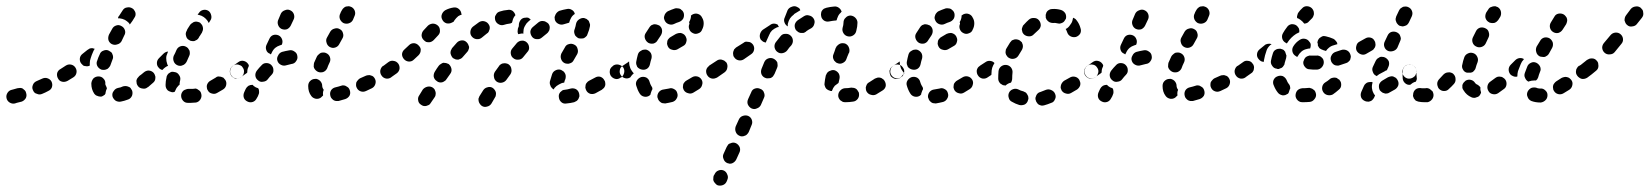

<svg xmlns="http://www.w3.org/2000/svg" viewBox="-36 -307 5309 618"><path d="M47 9Q51 1 48 -8Q47 -13 44 -16Q41 -19 37 -22Q33 -24 29 -24Q25 -24 20 -23Q13 -21 6 -19Q3 -18 2 -18Q-7 -16 -12 -8Q-17 0 -15 9Q-13 18 -5 23Q3 28 12 26Q14 25 18 24Q25 22 34 20Q42 17 47 9ZM609 13Q614 5 612 -4Q611 -9 609 -12Q606 -16 602 -18Q599 -21 594 -22Q590 -22 585 -21Q582 -21 579 -21Q575 -21 571 -21Q566 -21 562 -19Q558 -18 554 -15Q551 -12 549 -8Q547 -4 547 1Q547 10 553 17Q559 24 568 24Q573 24 579 24Q586 24 595 23Q604 21 609 13ZM389 -16Q387 -20 384 -24Q381 -27 377 -28Q373 -30 368 -30Q364 -30 360 -29Q352 -25 344 -24Q335 -22 330 -14Q324 -7 326 3Q327 7 330 11Q332 14 336 17Q339 19 344 20Q348 21 353 20Q364 18 377 13Q385 10 389 1Q392 -8 389 -16ZM281 3Q277 2 273 0Q269 -3 267 -6Q258 -20 258 -37Q258 -38 258 -39Q259 -48 265 -55Q272 -61 281 -61Q291 -61 297 -54Q304 -47 303 -38Q303 -37 303 -37Q303 -33 305 -31Q306 -29 307 -26Q308 -24 308 -22Q305 -16 304 -10Q304 -7 303 -5Q302 -3 301 -2Q299 -1 298 0Q294 3 290 4Q285 4 281 3ZM130 -44Q126 -52 117 -55Q109 -58 100 -54Q91 -50 82 -46Q73 -42 70 -34Q66 -25 70 -17Q72 -12 75 -9Q78 -6 83 -5Q87 -3 91 -3Q96 -3 100 -5Q110 -9 119 -14Q128 -18 131 -26Q134 -35 130 -44ZM689 -50Q686 -54 683 -57Q679 -59 675 -60Q670 -61 666 -61Q661 -60 658 -57Q649 -52 641 -47Q637 -45 634 -41Q631 -37 630 -33Q629 -29 630 -24Q630 -20 633 -16Q637 -8 646 -6Q655 -3 663 -8Q672 -13 682 -19Q690 -24 692 -33Q694 -43 689 -50ZM504 -16Q501 -19 499 -23Q497 -27 497 -32Q497 -34 497 -35Q497 -45 500 -58Q500 -62 503 -66Q505 -70 509 -72Q513 -75 517 -76Q522 -76 526 -75Q535 -74 540 -66Q546 -58 544 -49Q542 -41 542 -35Q542 -35 542 -34Q541 -33 539 -32Q532 -25 529 -17Q527 -14 526 -11Q525 -11 524 -11Q522 -10 521 -10Q516 -10 512 -12Q508 -13 504 -16ZM462 -47Q464 -51 464 -55Q465 -60 463 -64Q462 -68 459 -72Q453 -79 443 -80Q434 -80 427 -74Q419 -67 413 -63L412 -62Q409 -59 406 -55Q404 -52 403 -47Q403 -43 404 -38Q405 -34 408 -30Q413 -23 423 -22Q432 -20 439 -26L441 -27Q447 -32 456 -40Q460 -43 462 -47ZM207 -89Q202 -97 193 -99Q184 -101 176 -96Q167 -90 159 -85Q151 -81 148 -72Q146 -62 151 -54Q155 -46 164 -44Q173 -42 182 -47Q191 -52 200 -58Q208 -63 210 -72Q212 -81 207 -89ZM745 -90Q743 -94 739 -96Q735 -98 731 -99Q727 -100 722 -99Q718 -98 714 -95H713Q706 -90 704 -80Q703 -71 708 -64Q710 -60 714 -58Q718 -55 722 -54Q727 -54 731 -55Q736 -56 739 -58L740 -59Q748 -64 749 -73Q751 -82 745 -90ZM476 -120 490 -134Q493 -137 497 -139Q501 -141 505 -141Q504 -138 503 -136Q499 -128 499 -120Q499 -110 502 -102Q503 -98 505 -95Q501 -94 497 -91Q491 -87 487 -82Q484 -82 481 -84Q478 -85 476 -88Q469 -94 469 -104Q469 -113 476 -120ZM290 -83Q294 -82 298 -82Q303 -82 307 -84Q311 -85 314 -89Q317 -92 319 -96Q322 -105 326 -115Q328 -119 328 -123Q328 -128 326 -132Q325 -136 322 -139Q318 -142 314 -144Q306 -148 297 -144Q288 -141 285 -132Q280 -122 277 -112Q273 -104 277 -95Q281 -87 290 -83ZM265 -151Q263 -151 262 -152Q257 -152 253 -151Q249 -149 245 -146Q237 -140 230 -134Q222 -128 221 -119Q220 -109 226 -102Q229 -99 232 -96Q236 -94 241 -94Q244 -93 247 -94Q250 -94 253 -96Q253 -100 253 -104Q253 -112 256 -120Q259 -130 264 -141Q266 -146 269 -150Q267 -150 265 -151ZM535 -97Q539 -95 544 -95Q548 -95 552 -97Q556 -98 560 -102Q563 -105 565 -109Q569 -118 573 -127Q575 -131 575 -135Q575 -140 574 -144Q572 -148 569 -152Q566 -155 562 -157Q554 -161 545 -158Q536 -155 532 -146Q528 -136 523 -127Q520 -118 523 -110Q526 -101 535 -97ZM324 -165Q333 -161 341 -164Q350 -166 355 -174L364 -193Q369 -201 366 -210Q363 -219 355 -223Q347 -228 338 -225Q329 -222 325 -214L315 -196Q311 -187 313 -178Q316 -169 324 -165ZM563 -191Q565 -182 573 -178Q577 -175 581 -175Q586 -174 590 -175Q595 -177 598 -179Q602 -182 604 -186Q605 -189 607 -191Q609 -194 614 -202Q616 -206 617 -210Q618 -215 617 -219Q616 -224 614 -227Q611 -231 608 -234Q604 -236 599 -237Q595 -238 591 -237Q586 -236 583 -233Q579 -231 576 -227Q570 -218 567 -213Q566 -211 565 -208Q560 -200 563 -191ZM373 -283Q382 -285 390 -280Q394 -278 396 -274Q399 -270 400 -266Q401 -262 400 -257Q399 -253 396 -249Q391 -240 384 -231Q384 -231 383 -230Q383 -229 382 -228Q380 -231 379 -233Q373 -239 366 -243Q358 -247 349 -248Q347 -248 344 -248Q344 -251 345 -253Q346 -255 348 -257Q353 -265 359 -274Q364 -282 373 -283ZM635 -272Q642 -267 644 -257Q646 -248 641 -241Q639 -237 636 -233Q634 -237 632 -240Q627 -247 620 -252Q613 -257 604 -259Q602 -259 600 -260Q602 -263 604 -265Q609 -273 618 -275Q627 -277 635 -272Z M761 20Q769 24 778 21Q786 18 790 10L794 3Q794 2 795 1Q795 1 795 0L796 -2Q798 -6 798 -10Q798 -15 797 -19Q796 -20 796 -21Q796 -22 795 -23Q787 -25 781 -30Q779 -32 777 -34Q770 -34 764 -31Q758 -27 755 -21L750 -10Q746 -1 749 8Q752 16 761 20ZM1090 -16Q1089 -20 1086 -24Q1083 -27 1079 -29Q1075 -32 1071 -32Q1067 -33 1062 -31Q1053 -28 1044 -26Q1035 -24 1030 -17Q1025 -9 1027 0Q1028 5 1030 8Q1033 12 1037 15Q1040 17 1045 18Q1049 18 1054 18Q1064 15 1075 12Q1084 9 1089 1Q1093 -7 1090 -16ZM966 2Q956 -11 956 -30Q956 -40 962 -46Q969 -53 978 -53Q982 -54 986 -52Q991 -50 994 -47Q997 -44 999 -40Q1001 -36 1001 -32Q1001 -28 1002 -26Q1002 -25 1002 -25Q1003 -23 1004 -21Q1005 -20 1006 -18Q1005 -15 1004 -12Q1003 -6 1004 0Q1003 2 1001 3Q999 5 997 7Q990 12 981 11Q971 9 966 2ZM1171 -53Q1169 -57 1166 -60Q1163 -63 1158 -64Q1154 -66 1150 -65Q1145 -65 1141 -63Q1132 -59 1123 -55Q1119 -53 1116 -49Q1113 -46 1111 -42Q1110 -38 1110 -33Q1110 -29 1112 -25Q1116 -16 1125 -13Q1133 -10 1142 -14Q1151 -18 1161 -23Q1169 -27 1172 -36Q1175 -45 1171 -53ZM837 -98Q831 -104 821 -104Q812 -104 806 -97Q798 -89 791 -80Q785 -72 786 -63Q787 -54 795 -48Q802 -42 811 -44Q821 -45 826 -52Q832 -60 838 -66Q845 -73 844 -82Q844 -91 837 -98ZM1229 -90Q1224 -98 1215 -99Q1206 -101 1198 -95H1197Q1190 -90 1188 -80Q1187 -71 1192 -64Q1197 -56 1207 -54Q1216 -53 1223 -58L1224 -59Q1232 -64 1233 -73Q1235 -82 1229 -90ZM757 -71 740 -59Q732 -53 723 -55Q714 -56 709 -64Q706 -68 705 -72Q704 -76 705 -81Q706 -85 708 -89Q710 -93 714 -95L731 -107Q739 -113 748 -111Q757 -109 762 -102Q763 -100 764 -99Q765 -97 765 -96L764 -92Q760 -85 760 -76Q759 -74 760 -73Q759 -72 758 -72Q758 -71 757 -71ZM975 -88Q977 -84 980 -81Q983 -78 987 -76Q991 -74 996 -74Q1000 -74 1004 -75Q1009 -77 1012 -80Q1015 -83 1017 -87Q1020 -96 1025 -106Q1029 -114 1026 -123Q1023 -132 1014 -136Q1010 -138 1006 -138Q1001 -138 997 -137Q993 -135 990 -132Q986 -129 984 -125Q979 -115 975 -105Q974 -101 974 -97Q973 -92 975 -88ZM921 -127Q920 -136 912 -141Q904 -147 895 -145Q883 -143 872 -140Q863 -137 859 -128Q854 -120 857 -111Q860 -102 869 -98Q877 -94 886 -97Q894 -99 902 -101Q912 -102 917 -110Q923 -118 921 -127ZM822 -163 831 -182Q835 -191 843 -194Q852 -197 861 -193Q869 -189 872 -180Q875 -172 871 -163Q868 -162 865 -161Q856 -158 850 -153Q843 -147 839 -138Q837 -135 836 -132Q835 -133 834 -133Q833 -133 833 -134Q824 -137 821 -146Q818 -155 822 -163ZM1025 -156Q1034 -151 1043 -154Q1052 -157 1056 -165L1066 -183Q1071 -191 1068 -200Q1066 -209 1058 -213Q1050 -218 1041 -215Q1032 -213 1027 -205L1017 -187Q1012 -179 1015 -170Q1017 -161 1025 -156ZM870 -214Q879 -210 888 -213Q896 -217 900 -225L909 -244Q913 -252 910 -261Q907 -270 898 -274Q890 -278 881 -274Q872 -271 868 -263L860 -244Q856 -236 859 -227Q862 -218 870 -214ZM1061 -268 1065 -275Q1067 -279 1071 -282Q1074 -285 1078 -286Q1083 -287 1087 -287Q1092 -286 1096 -284Q1103 -280 1106 -272Q1109 -263 1105 -255Q1103 -250 1100 -243Q1096 -235 1087 -232Q1078 -229 1069 -233Q1061 -238 1058 -246Q1055 -255 1059 -263Q1060 -264 1060 -265Q1061 -267 1061 -268Z M1560 -10Q1559 -14 1556 -18Q1554 -21 1550 -24Q1542 -29 1533 -26Q1524 -24 1519 -16L1507 3Q1505 7 1504 11Q1504 16 1505 20Q1506 24 1509 28Q1511 31 1515 34Q1523 39 1532 36Q1541 34 1546 26L1557 7Q1560 3 1560 -1Q1561 -5 1560 -10ZM1366 -11Q1365 -15 1363 -19Q1360 -23 1357 -25Q1349 -30 1340 -28Q1331 -26 1325 -19Q1318 -7 1314 -1Q1308 7 1310 16Q1311 25 1319 30Q1323 33 1327 34Q1332 35 1336 34Q1340 33 1344 31Q1348 29 1350 25Q1355 18 1363 6Q1366 2 1366 -2Q1367 -6 1366 -11ZM1826 11Q1828 7 1829 3Q1829 -2 1828 -6Q1826 -15 1818 -20Q1810 -24 1801 -22Q1791 -19 1782 -18Q1778 -18 1774 -16Q1770 -13 1767 -10Q1764 -6 1763 -2Q1762 2 1763 7Q1764 16 1771 22Q1778 28 1788 26Q1800 25 1812 22Q1817 20 1820 18Q1824 15 1826 11ZM1912 -32Q1913 -36 1912 -41Q1912 -45 1909 -49Q1905 -57 1896 -60Q1887 -62 1879 -57Q1869 -52 1860 -47Q1856 -45 1853 -41Q1850 -38 1849 -34Q1848 -29 1848 -25Q1849 -20 1851 -16Q1855 -8 1864 -5Q1873 -3 1881 -7Q1891 -12 1901 -18Q1905 -21 1908 -24Q1911 -28 1912 -32ZM1734 -45Q1737 -56 1741 -68Q1744 -77 1753 -81Q1761 -85 1770 -82Q1774 -80 1778 -77Q1781 -74 1783 -70Q1785 -66 1785 -62Q1785 -57 1784 -53Q1781 -47 1780 -41Q1780 -41 1779 -41Q1771 -40 1763 -35Q1755 -31 1749 -24Q1748 -22 1746 -19Q1743 -21 1741 -23Q1739 -25 1737 -28Q1735 -32 1734 -36Q1733 -40 1734 -45ZM1601 -100Q1598 -102 1593 -103Q1589 -104 1584 -103Q1580 -103 1576 -100Q1572 -98 1570 -94Q1563 -85 1557 -76Q1552 -68 1554 -59Q1555 -50 1563 -44Q1571 -39 1580 -41Q1589 -43 1594 -50Q1601 -60 1607 -68Q1612 -76 1610 -85Q1609 -94 1601 -100ZM1408 -101Q1404 -103 1400 -104Q1395 -105 1391 -105Q1387 -104 1383 -101Q1379 -99 1376 -95Q1370 -87 1364 -77Q1359 -69 1360 -60Q1362 -51 1370 -46Q1373 -43 1378 -42Q1382 -41 1387 -42Q1391 -43 1395 -46Q1399 -48 1401 -52Q1407 -61 1413 -69Q1419 -77 1417 -86Q1415 -95 1408 -101ZM1970 -90Q1964 -97 1955 -99Q1946 -101 1938 -96L1936 -94Q1932 -91 1930 -88Q1927 -84 1927 -80Q1926 -75 1927 -71Q1928 -66 1930 -63Q1933 -59 1936 -57Q1940 -54 1945 -53Q1949 -52 1953 -53Q1958 -54 1961 -57L1964 -58Q1971 -64 1973 -73Q1975 -82 1970 -90ZM1246 -102Q1240 -110 1231 -111Q1222 -113 1214 -107Q1206 -101 1198 -95Q1194 -93 1192 -89Q1190 -85 1189 -81Q1188 -77 1189 -72Q1190 -68 1193 -64Q1198 -56 1207 -55Q1216 -53 1224 -59Q1233 -65 1241 -71Q1248 -76 1250 -85Q1251 -95 1246 -102ZM1781 -104Q1785 -102 1789 -102Q1794 -101 1798 -103Q1802 -104 1806 -107Q1809 -110 1811 -114Q1816 -122 1822 -133Q1826 -141 1823 -150Q1821 -159 1813 -163Q1804 -168 1795 -165Q1786 -163 1782 -154Q1776 -144 1771 -135Q1767 -126 1770 -117Q1773 -108 1781 -104ZM1318 -144Q1319 -149 1317 -153Q1315 -157 1312 -160Q1306 -167 1297 -168Q1287 -168 1281 -162Q1273 -155 1266 -148Q1259 -142 1258 -133Q1258 -124 1264 -117Q1270 -110 1279 -109Q1289 -108 1296 -115Q1303 -121 1311 -129Q1314 -132 1316 -136Q1318 -140 1318 -144ZM1659 -171Q1656 -174 1652 -175Q1648 -177 1643 -176Q1639 -176 1635 -174Q1631 -172 1628 -169Q1620 -160 1613 -151Q1607 -144 1608 -135Q1609 -125 1616 -120Q1623 -114 1632 -115Q1642 -115 1648 -123Q1655 -131 1661 -139Q1668 -146 1667 -155Q1666 -165 1659 -171ZM1474 -156Q1473 -160 1471 -164Q1469 -168 1466 -171Q1459 -178 1450 -177Q1440 -176 1434 -169Q1427 -161 1419 -152Q1417 -149 1415 -144Q1414 -140 1414 -136Q1415 -131 1417 -127Q1419 -123 1422 -120Q1426 -118 1430 -116Q1434 -115 1439 -115Q1443 -116 1447 -118Q1451 -120 1454 -124Q1461 -132 1468 -140Q1471 -143 1472 -147Q1474 -151 1474 -156ZM1373 -225Q1366 -231 1357 -231Q1347 -230 1341 -224L1327 -209Q1321 -202 1321 -192Q1322 -183 1329 -177Q1332 -174 1336 -172Q1340 -171 1345 -171Q1349 -171 1353 -173Q1357 -175 1360 -178L1374 -193Q1381 -200 1380 -209Q1380 -219 1373 -225ZM1733 -214Q1734 -218 1733 -223Q1732 -227 1729 -231Q1726 -234 1722 -236Q1718 -239 1714 -239Q1710 -240 1705 -239Q1701 -238 1697 -235Q1688 -228 1679 -220Q1672 -214 1671 -205Q1671 -196 1677 -188Q1683 -181 1692 -181Q1701 -180 1708 -186Q1716 -193 1724 -199Q1728 -202 1730 -206Q1733 -210 1733 -214ZM1540 -213Q1541 -218 1540 -222Q1539 -226 1536 -230Q1531 -237 1521 -239Q1512 -240 1505 -235Q1495 -228 1486 -221Q1479 -215 1478 -205Q1477 -196 1483 -189Q1489 -182 1498 -181Q1508 -180 1515 -186Q1523 -193 1531 -199Q1535 -201 1537 -205Q1539 -209 1540 -213ZM1814 -196Q1815 -192 1819 -189Q1822 -186 1826 -184Q1830 -183 1834 -183Q1839 -183 1843 -184Q1847 -186 1850 -189Q1854 -192 1855 -197Q1861 -211 1863 -223Q1864 -228 1862 -232Q1861 -236 1859 -240Q1856 -243 1852 -246Q1848 -248 1844 -249Q1835 -250 1827 -244Q1820 -239 1818 -230Q1817 -223 1814 -214Q1812 -210 1812 -205Q1812 -201 1814 -196ZM1630 -206Q1630 -210 1631 -215Q1633 -219 1634 -223Q1634 -224 1634 -225Q1634 -225 1634 -225Q1634 -226 1634 -226Q1634 -235 1640 -243Q1646 -250 1655 -250Q1659 -251 1664 -250Q1668 -248 1671 -245Q1672 -245 1672 -245Q1672 -244 1672 -244Q1668 -241 1664 -237Q1658 -232 1654 -224Q1649 -216 1649 -207Q1648 -203 1649 -199Q1645 -199 1642 -199Q1637 -198 1632 -197Q1630 -201 1630 -206ZM1623 -258Q1621 -266 1614 -272Q1606 -277 1598 -275Q1585 -274 1573 -270Q1569 -269 1565 -266Q1562 -263 1560 -259Q1557 -255 1557 -251Q1557 -246 1558 -242Q1561 -233 1569 -229Q1577 -224 1586 -227Q1595 -230 1604 -231Q1606 -231 1608 -232Q1610 -233 1612 -234Q1613 -237 1614 -241Q1616 -250 1622 -257Q1623 -257 1623 -258ZM1750 -243Q1749 -248 1749 -252Q1750 -256 1752 -260Q1754 -264 1757 -267Q1760 -270 1764 -272Q1777 -276 1789 -278Q1797 -280 1805 -275Q1812 -271 1814 -263Q1814 -263 1814 -262Q1806 -257 1802 -249Q1798 -242 1796 -234Q1788 -232 1779 -229Q1770 -226 1762 -230Q1753 -234 1750 -243ZM1388 -243Q1383 -252 1386 -260Q1389 -269 1397 -274Q1410 -281 1425 -283Q1434 -284 1441 -278Q1448 -272 1449 -263Q1450 -262 1450 -261Q1450 -260 1450 -260Q1444 -258 1439 -255Q1432 -249 1427 -242Q1425 -239 1424 -237Q1421 -236 1418 -234Q1410 -230 1401 -232Q1392 -235 1388 -243Z M2144 -7Q2142 -16 2134 -20Q2126 -25 2117 -22Q2108 -20 2100 -19Q2091 -18 2085 -11Q2079 -3 2080 6Q2081 10 2083 14Q2085 18 2089 21Q2092 24 2096 25Q2101 26 2105 26Q2117 24 2129 21Q2138 18 2142 10Q2147 2 2144 -7ZM2023 -6Q2016 -17 2012 -31Q2009 -40 2014 -48Q2019 -56 2028 -59Q2037 -61 2045 -57Q2053 -52 2055 -43Q2057 -36 2060 -31Q2062 -28 2063 -26Q2064 -23 2064 -20Q2061 -15 2059 -8Q2058 -6 2058 -3Q2057 -2 2056 -1Q2055 0 2054 1Q2046 6 2037 4Q2028 2 2023 -6ZM2222 -51Q2217 -59 2208 -61Q2199 -63 2191 -58Q2182 -53 2174 -48Q2170 -46 2167 -42Q2164 -39 2163 -35Q2162 -30 2162 -26Q2163 -21 2165 -17Q2170 -9 2179 -7Q2188 -4 2196 -9Q2205 -14 2214 -20Q2222 -25 2224 -34Q2227 -43 2222 -51ZM2282 -73Q2283 -77 2282 -82Q2281 -86 2278 -90Q2273 -98 2264 -99Q2255 -101 2247 -95Q2239 -90 2237 -81Q2236 -71 2241 -64Q2246 -56 2256 -54Q2265 -53 2272 -58L2273 -59Q2277 -61 2279 -65Q2281 -69 2282 -73ZM1968 -95Q1977 -101 1986 -107Q1986 -108 1987 -108Q1988 -109 1989 -109Q1989 -103 1990 -97Q1992 -87 1997 -80Q2000 -75 2004 -71Q1998 -66 1994 -60Q1994 -59 1994 -59Q1986 -53 1977 -55Q1968 -57 1963 -64Q1957 -72 1959 -81Q1960 -90 1968 -95ZM2015 -92Q2018 -88 2022 -86Q2025 -84 2030 -83Q2039 -81 2047 -86Q2054 -91 2056 -100Q2058 -110 2061 -119Q2063 -128 2059 -136Q2054 -144 2045 -147Q2041 -148 2036 -147Q2032 -147 2028 -144Q2024 -142 2021 -139Q2018 -135 2017 -131Q2014 -120 2012 -109Q2011 -105 2012 -100Q2013 -96 2015 -92ZM2171 -189Q2171 -189 2171 -190Q2171 -190 2171 -190Q2169 -192 2167 -195Q2161 -200 2154 -201Q2147 -201 2140 -198Q2133 -194 2123 -188Q2119 -186 2116 -182Q2113 -179 2112 -175Q2111 -170 2111 -166Q2112 -161 2114 -157Q2118 -149 2127 -147Q2136 -144 2144 -148Q2155 -154 2163 -159Q2171 -163 2173 -172Q2176 -181 2171 -189ZM2051 -169Q2059 -165 2068 -167Q2077 -170 2081 -178Q2086 -186 2091 -193Q2096 -201 2095 -210Q2094 -219 2086 -225Q2082 -227 2078 -228Q2074 -229 2069 -229Q2065 -228 2061 -226Q2057 -223 2055 -220Q2048 -210 2042 -200Q2037 -192 2040 -183Q2043 -174 2051 -169ZM2211 -262Q2203 -265 2194 -261Q2193 -260 2191 -259Q2189 -258 2188 -257Q2188 -255 2188 -253Q2187 -244 2182 -236Q2182 -236 2182 -235Q2182 -234 2183 -233Q2183 -232 2183 -231Q2183 -230 2183 -230Q2179 -221 2183 -212Q2186 -204 2195 -200Q2203 -196 2212 -200Q2221 -203 2224 -212Q2229 -221 2229 -232Q2229 -242 2224 -250Q2220 -259 2211 -262ZM2103 -258Q2101 -253 2101 -249Q2102 -244 2104 -240Q2108 -232 2117 -229Q2126 -226 2134 -230Q2142 -234 2149 -236Q2158 -239 2163 -247Q2167 -255 2165 -264Q2164 -268 2161 -272Q2158 -275 2154 -278Q2150 -280 2146 -280Q2141 -281 2137 -280Q2125 -276 2114 -271Q2110 -269 2107 -265Q2104 -262 2103 -258Z M2261 276Q2263 280 2266 283Q2269 287 2273 289Q2281 292 2290 289Q2299 286 2303 277L2305 272Q2309 263 2305 255Q2302 246 2294 242Q2285 238 2276 242Q2268 245 2264 254L2261 259Q2260 263 2260 267Q2259 272 2261 276ZM2305 218Q2309 219 2313 220Q2318 220 2322 218Q2326 216 2329 213Q2332 210 2334 206L2344 184Q2348 176 2345 167Q2341 158 2333 154Q2329 152 2324 152Q2320 152 2316 154Q2311 155 2308 158Q2305 162 2303 166L2293 188Q2289 196 2293 205Q2296 214 2305 218ZM2344 130Q2348 132 2352 132Q2357 132 2361 130Q2365 129 2368 126Q2372 122 2374 118L2383 96Q2387 88 2384 79Q2381 70 2372 66Q2364 63 2355 66Q2346 69 2342 78L2332 100Q2329 109 2332 117Q2335 126 2344 130ZM2383 42Q2392 46 2400 42Q2409 39 2413 31L2423 8Q2425 4 2425 0Q2425 -5 2423 -9Q2422 -13 2419 -16Q2415 -20 2411 -21Q2403 -25 2394 -22Q2385 -19 2382 -10L2372 12Q2368 21 2371 29Q2375 38 2383 42ZM2729 -5Q2729 -10 2726 -13Q2724 -17 2721 -20Q2717 -23 2713 -24Q2708 -25 2704 -25Q2694 -23 2683 -23Q2674 -22 2668 -15Q2662 -9 2662 1Q2662 5 2664 9Q2666 13 2669 16Q2673 19 2677 21Q2681 22 2685 22Q2698 22 2710 20Q2719 19 2725 11Q2730 4 2729 -5ZM2811 -47Q2809 -51 2805 -53Q2802 -56 2797 -57Q2793 -58 2788 -57Q2784 -56 2780 -54Q2771 -48 2763 -43Q2759 -41 2756 -38Q2753 -34 2752 -30Q2750 -26 2751 -21Q2751 -17 2753 -13Q2758 -4 2767 -2Q2776 1 2784 -3Q2794 -9 2805 -16Q2813 -21 2815 -30Q2816 -39 2811 -47ZM2623 -22Q2620 -26 2619 -30Q2617 -34 2618 -39Q2619 -50 2622 -64Q2624 -69 2626 -72Q2629 -76 2633 -78Q2637 -80 2641 -81Q2645 -82 2650 -81Q2659 -78 2664 -70Q2668 -62 2666 -53Q2664 -46 2663 -40Q2657 -36 2651 -31Q2645 -24 2642 -15Q2642 -15 2642 -14Q2641 -14 2640 -14Q2639 -14 2638 -14Q2634 -15 2630 -17Q2626 -19 2623 -22ZM2874 -73Q2875 -78 2874 -82Q2873 -86 2870 -90Q2865 -98 2856 -99Q2847 -101 2839 -95L2837 -94Q2833 -91 2830 -87Q2828 -83 2827 -79Q2827 -75 2828 -70Q2829 -66 2831 -62Q2837 -55 2846 -53Q2855 -52 2863 -57L2865 -59Q2869 -61 2871 -65Q2873 -69 2874 -73ZM2302 -106Q2299 -109 2295 -112Q2291 -114 2287 -115Q2283 -116 2278 -115Q2274 -114 2270 -111L2247 -96Q2244 -93 2241 -89Q2239 -85 2238 -81Q2237 -77 2238 -72Q2239 -68 2241 -64Q2247 -57 2256 -55Q2265 -53 2273 -58L2296 -74Q2304 -80 2305 -89Q2307 -98 2302 -106ZM2466 -106Q2464 -110 2461 -113Q2458 -116 2454 -118Q2446 -122 2437 -119Q2428 -116 2424 -107Q2419 -96 2415 -85Q2412 -76 2415 -68Q2419 -59 2428 -56Q2432 -54 2437 -55Q2441 -55 2445 -56Q2449 -58 2452 -61Q2455 -65 2457 -69Q2461 -79 2465 -88Q2467 -92 2467 -97Q2467 -101 2466 -106ZM2654 -153 2650 -141 2647 -133Q2645 -129 2645 -124Q2645 -120 2647 -116Q2648 -112 2652 -109Q2655 -105 2659 -104Q2668 -100 2676 -104Q2685 -108 2688 -116L2691 -124L2696 -136L2697 -137Q2700 -146 2696 -155Q2693 -163 2684 -167Q2680 -168 2675 -168Q2671 -168 2667 -166Q2663 -164 2660 -161Q2656 -158 2655 -154ZM2388 -163Q2385 -167 2382 -169Q2378 -172 2374 -172Q2369 -173 2365 -173Q2360 -172 2357 -169L2333 -154Q2330 -151 2327 -148Q2325 -144 2324 -140Q2323 -135 2324 -131Q2324 -126 2327 -123Q2332 -115 2341 -113Q2350 -111 2358 -116L2381 -132Q2389 -137 2391 -146Q2393 -155 2388 -163ZM2508 -193Q2501 -199 2491 -198Q2482 -198 2476 -190Q2469 -181 2461 -171Q2456 -164 2457 -155Q2459 -145 2466 -140Q2470 -137 2474 -136Q2479 -135 2483 -136Q2488 -137 2491 -139Q2495 -141 2498 -145Q2504 -154 2511 -161Q2517 -169 2516 -178Q2515 -187 2508 -193ZM2465 -219Q2468 -220 2471 -220Q2469 -223 2468 -226Q2468 -226 2468 -227Q2462 -231 2455 -231Q2448 -231 2442 -226Q2432 -219 2419 -211Q2412 -205 2410 -196Q2408 -187 2413 -179Q2416 -176 2420 -173Q2424 -171 2429 -170Q2429 -171 2430 -173L2440 -195Q2443 -203 2449 -209Q2456 -215 2465 -219ZM2693 -190Q2702 -188 2710 -193Q2718 -198 2720 -207Q2724 -222 2724 -234Q2724 -243 2717 -250Q2711 -256 2702 -257Q2692 -257 2686 -250Q2679 -244 2679 -234Q2679 -227 2676 -217Q2674 -208 2679 -200Q2684 -192 2693 -190ZM2585 -230Q2588 -239 2583 -247Q2578 -255 2569 -257Q2560 -260 2552 -255Q2544 -250 2535 -244Q2533 -243 2532 -242Q2524 -236 2522 -227Q2521 -218 2526 -210Q2529 -207 2533 -204Q2536 -202 2541 -201Q2545 -201 2550 -201Q2554 -202 2558 -205Q2559 -206 2560 -207Q2567 -212 2575 -216Q2583 -221 2585 -230ZM2490 -251 2499 -274Q2503 -282 2512 -285Q2521 -289 2529 -285Q2533 -283 2536 -281Q2539 -278 2540 -274Q2531 -269 2522 -263Q2520 -262 2519 -260Q2512 -255 2507 -248Q2502 -240 2500 -231Q2499 -227 2500 -222Q2492 -226 2489 -235Q2486 -243 2490 -251ZM2616 -241Q2608 -247 2607 -256Q2606 -260 2607 -265Q2607 -269 2610 -273Q2612 -276 2616 -279Q2620 -281 2624 -282Q2636 -285 2649 -286Q2657 -287 2664 -282Q2671 -277 2673 -269Q2671 -268 2670 -266Q2663 -260 2660 -251Q2658 -247 2657 -242Q2656 -242 2655 -241Q2654 -241 2653 -241Q2643 -240 2633 -238Q2624 -236 2616 -241Z M3015 -7Q3013 -16 3005 -20Q2997 -25 2988 -22Q2979 -20 2971 -19Q2962 -18 2956 -11Q2950 -3 2951 6Q2952 10 2954 14Q2956 18 2960 21Q2963 24 2967 25Q2972 26 2976 26Q2988 24 3000 21Q3009 18 3013 10Q3018 2 3015 -7ZM2894 -6Q2887 -17 2883 -31Q2880 -40 2885 -48Q2890 -56 2899 -59Q2908 -61 2916 -57Q2924 -52 2926 -43Q2928 -36 2931 -31Q2933 -28 2934 -26Q2935 -23 2935 -20Q2932 -15 2930 -8Q2929 -6 2929 -3Q2928 -2 2927 -1Q2926 0 2925 1Q2917 6 2908 4Q2899 2 2894 -6ZM3093 -51Q3088 -59 3079 -61Q3070 -63 3062 -58Q3053 -53 3045 -48Q3041 -46 3038 -42Q3035 -39 3034 -35Q3033 -30 3033 -26Q3034 -21 3036 -17Q3041 -9 3050 -7Q3059 -4 3067 -9Q3076 -14 3085 -20Q3093 -25 3095 -34Q3098 -43 3093 -51ZM3153 -73Q3154 -77 3153 -82Q3152 -86 3149 -90Q3144 -98 3135 -99Q3126 -101 3118 -95Q3110 -90 3108 -81Q3107 -71 3112 -64Q3117 -56 3127 -54Q3136 -53 3143 -58L3144 -59Q3148 -61 3150 -65Q3152 -69 3153 -73ZM2839 -95Q2848 -101 2857 -107Q2857 -108 2858 -108Q2859 -109 2860 -109Q2860 -103 2861 -97Q2863 -87 2868 -80Q2871 -75 2875 -71Q2869 -66 2865 -60Q2865 -59 2865 -59Q2857 -53 2848 -55Q2839 -57 2834 -64Q2828 -72 2830 -81Q2831 -90 2839 -95ZM2886 -92Q2889 -88 2893 -86Q2896 -84 2901 -83Q2910 -81 2918 -86Q2925 -91 2927 -100Q2929 -110 2932 -119Q2934 -128 2930 -136Q2925 -144 2916 -147Q2912 -148 2907 -147Q2903 -147 2899 -144Q2895 -142 2892 -139Q2889 -135 2888 -131Q2885 -120 2883 -109Q2882 -105 2883 -100Q2884 -96 2886 -92ZM3042 -189Q3042 -189 3042 -190Q3042 -190 3042 -190Q3040 -192 3038 -195Q3032 -200 3025 -201Q3018 -201 3011 -198Q3004 -194 2994 -188Q2990 -186 2987 -182Q2984 -179 2983 -175Q2982 -170 2982 -166Q2983 -161 2985 -157Q2989 -149 2998 -147Q3007 -144 3015 -148Q3026 -154 3034 -159Q3042 -163 3044 -172Q3047 -181 3042 -189ZM2922 -169Q2930 -165 2939 -167Q2948 -170 2952 -178Q2957 -186 2962 -193Q2967 -201 2966 -210Q2965 -219 2957 -225Q2953 -227 2949 -228Q2945 -229 2940 -229Q2936 -228 2932 -226Q2928 -223 2926 -220Q2919 -210 2913 -200Q2908 -192 2911 -183Q2914 -174 2922 -169ZM3082 -262Q3074 -265 3065 -261Q3064 -260 3062 -259Q3060 -258 3059 -257Q3059 -255 3059 -253Q3058 -244 3053 -236Q3053 -236 3053 -235Q3053 -234 3054 -233Q3054 -232 3054 -231Q3054 -230 3054 -230Q3050 -221 3054 -212Q3057 -204 3066 -200Q3074 -196 3083 -200Q3092 -203 3095 -212Q3100 -221 3100 -232Q3100 -242 3095 -250Q3091 -259 3082 -262ZM2974 -258Q2972 -253 2972 -249Q2973 -244 2975 -240Q2979 -232 2988 -229Q2997 -226 3005 -230Q3013 -234 3020 -236Q3029 -239 3034 -247Q3038 -255 3036 -264Q3035 -268 3032 -272Q3029 -275 3025 -278Q3021 -280 3017 -280Q3012 -281 3008 -280Q2996 -276 2985 -271Q2981 -269 2978 -265Q2975 -262 2974 -258Z M3360 12Q3362 8 3362 4Q3362 -1 3360 -5Q3357 -13 3348 -17Q3340 -21 3331 -18Q3322 -14 3313 -11Q3309 -10 3306 -8Q3302 -5 3300 -1Q3298 3 3297 7Q3296 12 3298 16Q3299 21 3302 24Q3304 28 3308 30Q3312 32 3317 33Q3321 33 3325 32Q3336 29 3348 24Q3352 23 3355 20Q3358 17 3360 12ZM3273 15Q3275 11 3274 7Q3274 2 3271 -2Q3269 -6 3266 -9Q3262 -11 3258 -13Q3249 -15 3242 -19Q3234 -23 3225 -20Q3216 -17 3212 -9Q3208 -1 3211 8Q3213 17 3222 21Q3232 27 3245 31Q3254 33 3263 29Q3271 24 3273 15ZM3441 -33Q3442 -38 3441 -42Q3440 -46 3438 -50Q3433 -58 3424 -60Q3415 -62 3407 -57Q3398 -52 3389 -47Q3385 -44 3383 -41Q3380 -37 3379 -33Q3378 -29 3378 -24Q3379 -20 3381 -16Q3386 -8 3395 -6Q3404 -3 3412 -8Q3421 -13 3431 -19Q3435 -22 3437 -25Q3440 -29 3441 -33ZM3184 -38Q3181 -41 3179 -45Q3177 -49 3177 -54Q3177 -66 3178 -78Q3179 -87 3186 -93Q3194 -99 3203 -98Q3212 -97 3218 -90Q3224 -82 3223 -73Q3222 -64 3222 -55Q3222 -51 3221 -48Q3220 -44 3218 -41Q3209 -39 3202 -33Q3202 -32 3202 -32Q3202 -32 3201 -32Q3201 -32 3200 -32Q3196 -32 3192 -33Q3188 -35 3184 -38ZM3499 -73Q3500 -78 3499 -82Q3498 -86 3495 -90Q3490 -98 3481 -99Q3472 -101 3464 -95H3463Q3459 -92 3457 -88Q3455 -85 3454 -80Q3453 -76 3454 -71Q3455 -67 3458 -63Q3463 -56 3472 -54Q3481 -53 3489 -58L3490 -59Q3494 -61 3496 -65Q3498 -69 3499 -73ZM3165 -104Q3160 -110 3151 -111Q3143 -112 3136 -107Q3126 -100 3119 -96Q3115 -93 3112 -90Q3110 -86 3109 -82Q3108 -77 3109 -73Q3110 -68 3112 -65Q3117 -57 3126 -55Q3135 -53 3143 -58Q3148 -61 3155 -66Q3155 -73 3156 -81Q3157 -89 3161 -97Q3163 -100 3165 -104ZM3201 -135Q3202 -130 3205 -127Q3207 -123 3211 -121Q3219 -116 3228 -118Q3237 -120 3242 -128Q3248 -137 3253 -146Q3255 -149 3256 -154Q3257 -158 3256 -163Q3255 -167 3253 -171Q3250 -174 3246 -177Q3243 -179 3238 -180Q3234 -181 3229 -180Q3225 -179 3221 -177Q3218 -174 3215 -170Q3209 -161 3204 -152Q3201 -148 3201 -143Q3200 -139 3201 -135ZM3427 -188Q3436 -191 3441 -199Q3445 -207 3442 -216Q3438 -231 3429 -242Q3427 -245 3424 -247Q3421 -249 3418 -250Q3417 -245 3416 -241Q3414 -233 3408 -226Q3403 -218 3395 -214Q3394 -214 3394 -214Q3397 -209 3399 -203Q3402 -194 3410 -190Q3418 -186 3427 -188ZM3253 -212Q3254 -207 3255 -203Q3257 -199 3260 -196Q3267 -190 3277 -190Q3286 -190 3292 -197Q3299 -204 3306 -210Q3313 -216 3314 -225Q3314 -235 3308 -242Q3302 -249 3293 -249Q3283 -250 3276 -244Q3268 -237 3260 -228Q3256 -225 3255 -220Q3253 -216 3253 -212ZM3335 -271Q3338 -274 3342 -276Q3346 -278 3351 -278Q3365 -279 3379 -275Q3388 -272 3393 -264Q3397 -256 3395 -247Q3393 -243 3390 -239Q3388 -236 3384 -234Q3380 -232 3375 -231Q3371 -231 3367 -232Q3360 -234 3353 -233Q3347 -233 3341 -236Q3336 -239 3332 -245Q3332 -246 3331 -248Q3330 -249 3330 -251Q3330 -253 3330 -255Q3329 -259 3331 -263Q3332 -268 3335 -271Z M3511 20Q3519 24 3528 21Q3536 18 3540 10L3544 3Q3544 2 3545 1Q3545 1 3545 0L3546 -2Q3548 -6 3548 -10Q3548 -15 3547 -19Q3546 -20 3546 -21Q3546 -22 3545 -23Q3537 -25 3531 -30Q3529 -32 3527 -34Q3520 -34 3514 -31Q3508 -27 3505 -21L3500 -10Q3496 -1 3499 8Q3502 16 3511 20ZM3840 -16Q3839 -20 3836 -24Q3833 -27 3829 -29Q3825 -32 3821 -32Q3817 -33 3812 -31Q3803 -28 3794 -26Q3785 -24 3780 -17Q3775 -9 3777 0Q3778 5 3780 8Q3783 12 3787 15Q3790 17 3795 18Q3799 18 3804 18Q3814 15 3825 12Q3834 9 3839 1Q3843 -7 3840 -16ZM3716 2Q3706 -11 3706 -30Q3706 -40 3712 -46Q3719 -53 3728 -53Q3732 -54 3736 -52Q3741 -50 3744 -47Q3747 -44 3749 -40Q3751 -36 3751 -32Q3751 -28 3752 -26Q3752 -25 3752 -25Q3753 -23 3754 -21Q3755 -20 3756 -18Q3755 -15 3754 -12Q3753 -6 3754 0Q3753 2 3751 3Q3749 5 3747 7Q3740 12 3731 11Q3721 9 3716 2ZM3921 -53Q3919 -57 3916 -60Q3913 -63 3908 -64Q3904 -66 3900 -65Q3895 -65 3891 -63Q3882 -59 3873 -55Q3869 -53 3866 -49Q3863 -46 3861 -42Q3860 -38 3860 -33Q3860 -29 3862 -25Q3866 -16 3875 -13Q3883 -10 3892 -14Q3901 -18 3911 -23Q3919 -27 3922 -36Q3925 -45 3921 -53ZM3587 -98Q3581 -104 3571 -104Q3562 -104 3556 -97Q3548 -89 3541 -80Q3535 -72 3536 -63Q3537 -54 3545 -48Q3552 -42 3561 -44Q3571 -45 3576 -52Q3582 -60 3588 -66Q3595 -73 3594 -82Q3594 -91 3587 -98ZM3979 -90Q3974 -98 3965 -99Q3956 -101 3948 -95H3947Q3940 -90 3938 -80Q3937 -71 3942 -64Q3947 -56 3957 -54Q3966 -53 3973 -58L3974 -59Q3982 -64 3983 -73Q3985 -82 3979 -90ZM3507 -71 3490 -59Q3482 -53 3473 -55Q3464 -56 3459 -64Q3456 -68 3455 -72Q3454 -76 3455 -81Q3456 -85 3458 -89Q3460 -93 3464 -95L3481 -107Q3489 -113 3498 -111Q3507 -109 3512 -102Q3513 -100 3514 -99Q3515 -97 3515 -96L3514 -92Q3510 -85 3510 -76Q3509 -74 3510 -73Q3509 -72 3508 -72Q3508 -71 3507 -71ZM3725 -88Q3727 -84 3730 -81Q3733 -78 3737 -76Q3741 -74 3746 -74Q3750 -74 3754 -75Q3759 -77 3762 -80Q3765 -83 3767 -87Q3770 -96 3775 -106Q3779 -114 3776 -123Q3773 -132 3764 -136Q3760 -138 3756 -138Q3751 -138 3747 -137Q3743 -135 3740 -132Q3736 -129 3734 -125Q3729 -115 3725 -105Q3724 -101 3724 -97Q3723 -92 3725 -88ZM3671 -127Q3670 -136 3662 -141Q3654 -147 3645 -145Q3633 -143 3622 -140Q3613 -137 3609 -128Q3604 -120 3607 -111Q3610 -102 3619 -98Q3627 -94 3636 -97Q3644 -99 3652 -101Q3662 -102 3667 -110Q3673 -118 3671 -127ZM3572 -163 3581 -182Q3585 -191 3593 -194Q3602 -197 3611 -193Q3619 -189 3622 -180Q3625 -172 3621 -163Q3618 -162 3615 -161Q3606 -158 3600 -153Q3593 -147 3589 -138Q3587 -135 3586 -132Q3585 -133 3584 -133Q3583 -133 3583 -134Q3574 -137 3571 -146Q3568 -155 3572 -163ZM3775 -156Q3784 -151 3793 -154Q3802 -157 3806 -165L3816 -183Q3821 -191 3818 -200Q3816 -209 3808 -213Q3800 -218 3791 -215Q3782 -213 3777 -205L3767 -187Q3762 -179 3765 -170Q3767 -161 3775 -156ZM3620 -214Q3629 -210 3638 -213Q3646 -217 3650 -225L3659 -244Q3663 -252 3660 -261Q3657 -270 3648 -274Q3640 -278 3631 -274Q3622 -271 3618 -263L3610 -244Q3606 -236 3609 -227Q3612 -218 3620 -214ZM3811 -268 3815 -275Q3817 -279 3821 -282Q3824 -285 3828 -286Q3833 -287 3837 -287Q3842 -286 3846 -284Q3853 -280 3856 -272Q3859 -263 3855 -255Q3853 -250 3850 -243Q3846 -235 3837 -232Q3828 -229 3819 -233Q3811 -238 3808 -246Q3805 -255 3809 -263Q3810 -264 3810 -265Q3811 -267 3811 -268Z M4200 -4Q4199 -9 4197 -13Q4195 -17 4191 -19Q4188 -22 4183 -23Q4179 -25 4175 -24Q4166 -23 4156 -23Q4146 -22 4140 -16Q4134 -9 4134 1Q4134 5 4136 9Q4138 13 4141 16Q4144 19 4149 21Q4153 22 4157 22Q4169 22 4180 21Q4189 20 4195 12Q4201 5 4200 -4ZM4357 18Q4361 20 4365 20Q4370 21 4374 19Q4378 18 4381 15Q4385 11 4387 7L4390 0Q4387 -3 4385 -7Q4381 -14 4380 -23Q4379 -32 4382 -41Q4382 -42 4382 -42Q4378 -44 4375 -43Q4371 -43 4367 -42Q4363 -41 4360 -38Q4356 -35 4354 -30L4346 -12Q4342 -3 4345 6Q4348 14 4357 18ZM4281 -34Q4281 -38 4280 -42Q4278 -47 4275 -50Q4275 -50 4275 -51Q4274 -51 4274 -51Q4270 -53 4267 -56Q4261 -58 4255 -57Q4248 -56 4244 -52Q4237 -46 4230 -42Q4222 -37 4220 -28Q4218 -19 4223 -11Q4228 -3 4237 -1Q4246 1 4254 -3Q4264 -10 4273 -18Q4277 -21 4279 -25Q4281 -29 4281 -34ZM4093 0Q4088 -1 4084 -3Q4080 -5 4077 -9Q4069 -19 4064 -32Q4060 -40 4063 -49Q4067 -58 4075 -61Q4084 -65 4093 -62Q4101 -58 4105 -50Q4108 -42 4112 -37Q4115 -34 4116 -30Q4117 -26 4117 -22Q4115 -19 4114 -15Q4113 -12 4112 -9Q4112 -8 4111 -7Q4110 -6 4109 -5Q4106 -3 4101 -1Q4097 0 4093 0ZM4462 -50Q4460 -54 4456 -57Q4453 -59 4448 -61Q4444 -62 4440 -61Q4435 -60 4431 -58Q4422 -53 4414 -48Q4406 -43 4403 -35Q4401 -26 4405 -17Q4407 -14 4411 -11Q4414 -8 4419 -7Q4423 -5 4427 -6Q4432 -6 4436 -9Q4445 -14 4454 -19Q4462 -24 4465 -33Q4467 -42 4462 -50ZM4523 -73Q4524 -78 4523 -82Q4522 -86 4519 -90Q4514 -98 4505 -99Q4496 -101 4488 -95H4487Q4483 -92 4481 -88Q4479 -84 4478 -80Q4477 -76 4478 -71Q4479 -67 4482 -63Q4487 -56 4496 -54Q4505 -53 4513 -58L4514 -59Q4518 -61 4520 -65Q4522 -69 4523 -73ZM4000 -86Q4001 -90 4000 -94Q3999 -99 3996 -102Q3991 -110 3982 -111Q3972 -113 3965 -107Q3957 -101 3948 -95Q3940 -90 3939 -81Q3937 -72 3943 -64Q3948 -56 3957 -55Q3966 -53 3974 -59Q3983 -65 3991 -71Q3995 -73 3997 -77Q4000 -81 4000 -86ZM4383 -92 4392 -111Q4394 -115 4397 -118Q4401 -121 4405 -123Q4409 -125 4413 -124Q4418 -124 4422 -122Q4430 -118 4434 -110Q4437 -101 4433 -92L4428 -81Q4424 -80 4420 -77Q4411 -72 4403 -68Q4399 -65 4395 -62Q4395 -62 4395 -62Q4394 -62 4394 -63Q4386 -66 4383 -75Q4379 -84 4383 -92ZM4219 -91Q4225 -98 4225 -107Q4225 -111 4223 -116Q4221 -120 4217 -123Q4214 -126 4210 -127Q4206 -129 4201 -128Q4196 -128 4190 -128Q4187 -128 4184 -128Q4179 -129 4175 -127Q4171 -126 4167 -123Q4164 -120 4162 -116Q4160 -112 4159 -108Q4158 -99 4164 -92Q4170 -84 4179 -84Q4185 -83 4190 -83Q4197 -83 4204 -83Q4213 -84 4219 -91ZM4055 -112Q4057 -123 4061 -135Q4062 -139 4065 -143Q4068 -146 4072 -148Q4076 -150 4081 -150Q4085 -151 4089 -149Q4093 -148 4096 -146Q4099 -143 4101 -140Q4101 -138 4102 -136Q4103 -132 4105 -127Q4105 -126 4104 -124Q4104 -122 4104 -121Q4101 -112 4099 -104Q4099 -99 4096 -96Q4094 -92 4090 -89Q4088 -88 4085 -87Q4082 -86 4080 -85Q4079 -85 4079 -85Q4078 -85 4076 -85Q4075 -85 4073 -86Q4064 -87 4059 -95Q4053 -103 4055 -112ZM4310 -115Q4311 -120 4312 -124Q4312 -128 4310 -133Q4307 -141 4299 -145Q4290 -149 4281 -146Q4272 -143 4263 -140Q4254 -137 4250 -129Q4245 -121 4248 -112Q4249 -107 4252 -104Q4255 -100 4259 -98Q4263 -96 4267 -96Q4272 -95 4276 -97Q4286 -100 4297 -104Q4301 -105 4304 -108Q4308 -111 4310 -115ZM4057 -165Q4051 -167 4045 -166Q4038 -165 4034 -161Q4026 -155 4018 -148Q4011 -142 4010 -133Q4009 -124 4015 -117Q4018 -113 4023 -110Q4027 -108 4032 -108Q4032 -112 4033 -116Q4035 -128 4040 -142Q4042 -150 4048 -157Q4052 -162 4057 -165ZM4127 -158Q4135 -171 4148 -179Q4156 -184 4165 -182Q4174 -180 4179 -172Q4183 -168 4183 -162Q4183 -156 4181 -151Q4175 -151 4169 -149Q4160 -147 4153 -141Q4146 -135 4141 -126Q4141 -125 4140 -124Q4138 -124 4137 -125Q4135 -126 4134 -127Q4126 -132 4124 -141Q4122 -150 4127 -158ZM4391 -159Q4392 -163 4391 -167Q4391 -172 4388 -176Q4384 -184 4375 -186Q4366 -188 4358 -183Q4349 -178 4340 -173Q4332 -169 4330 -160Q4327 -151 4331 -143Q4336 -135 4345 -132Q4354 -129 4362 -134Q4371 -139 4381 -145Q4385 -147 4387 -151Q4390 -154 4391 -159ZM4432 -143Q4440 -140 4449 -143Q4458 -146 4462 -154L4470 -173Q4472 -177 4473 -182Q4473 -186 4471 -191Q4470 -195 4467 -198Q4464 -201 4460 -203Q4451 -207 4442 -204Q4434 -201 4430 -192L4421 -173Q4417 -165 4420 -156Q4423 -147 4432 -143ZM4216 -149Q4213 -150 4211 -152Q4209 -154 4208 -157Q4207 -158 4206 -159Q4206 -160 4206 -161Q4206 -165 4205 -169Q4205 -170 4204 -171Q4204 -171 4205 -172Q4205 -173 4205 -174Q4206 -178 4209 -182Q4211 -185 4215 -187Q4219 -190 4223 -191Q4228 -191 4232 -190Q4245 -187 4256 -182Q4260 -180 4263 -176Q4266 -173 4268 -169Q4268 -168 4268 -167Q4268 -166 4269 -165Q4262 -163 4256 -161Q4248 -159 4241 -153Q4236 -149 4232 -143Q4227 -145 4222 -146Q4219 -148 4217 -148Q4216 -149 4216 -149ZM4094 -201Q4099 -210 4106 -219Q4111 -227 4120 -229Q4130 -230 4137 -225Q4142 -221 4145 -215Q4147 -209 4146 -203Q4141 -201 4136 -198Q4119 -187 4108 -170Q4107 -169 4106 -167Q4105 -168 4103 -169Q4102 -169 4101 -170Q4093 -175 4091 -184Q4089 -193 4094 -201ZM4458 -237Q4459 -233 4462 -230Q4465 -226 4469 -224Q4473 -223 4478 -222Q4482 -222 4487 -224Q4491 -225 4494 -228Q4497 -231 4499 -235L4508 -254Q4512 -263 4509 -271Q4506 -280 4497 -284Q4493 -286 4489 -286Q4484 -286 4480 -285Q4476 -283 4472 -280Q4469 -277 4467 -273L4458 -254Q4457 -250 4456 -246Q4456 -241 4458 -237ZM4145 -269 4149 -274Q4149 -274 4149 -274Q4150 -275 4150 -275Q4153 -278 4155 -280Q4161 -287 4170 -287Q4179 -287 4186 -281Q4189 -278 4191 -274Q4193 -270 4193 -266Q4194 -261 4192 -257Q4191 -253 4188 -249L4178 -239Q4175 -235 4171 -233Q4166 -231 4162 -231Q4157 -238 4150 -243Q4145 -247 4139 -249Q4138 -254 4140 -259Q4141 -265 4145 -269Z M4945 -1Q4945 -10 4938 -16Q4931 -23 4922 -22Q4917 -22 4914 -23Q4912 -23 4911 -24Q4902 -27 4893 -24Q4885 -20 4881 -12Q4877 -3 4881 5Q4884 14 4893 18Q4906 23 4923 23Q4932 22 4939 15Q4945 9 4945 -1ZM4574 12Q4579 5 4578 -4Q4577 -9 4575 -13Q4572 -16 4568 -19Q4565 -22 4560 -23Q4556 -24 4552 -23Q4550 -23 4549 -23Q4543 -23 4540 -23Q4531 -25 4523 -21Q4515 -16 4513 -7Q4512 -2 4512 2Q4513 6 4515 10Q4518 14 4521 17Q4525 19 4529 20Q4538 22 4549 22Q4554 22 4559 22Q4568 20 4574 12ZM4717 6Q4713 8 4709 8Q4704 8 4700 6Q4684 -1 4675 -16Q4672 -20 4671 -24Q4671 -28 4671 -33Q4672 -37 4675 -41Q4678 -44 4681 -47Q4689 -52 4698 -50Q4707 -48 4712 -40Q4714 -37 4718 -35Q4722 -34 4724 -31Q4727 -29 4729 -26Q4729 -22 4729 -18Q4730 -14 4731 -10Q4731 -9 4731 -8Q4730 -7 4730 -6Q4728 -1 4725 2Q4722 5 4717 6ZM5022 -49Q5019 -53 5015 -56Q5012 -58 5007 -59Q5003 -60 4999 -59Q4994 -58 4990 -56Q4981 -50 4973 -45Q4970 -43 4967 -39Q4964 -36 4963 -31Q4962 -27 4963 -23Q4963 -18 4966 -14Q4971 -6 4980 -4Q4989 -2 4997 -7Q5005 -12 5015 -18Q5023 -23 5025 -33Q5027 -42 5022 -49ZM4809 -51Q4806 -55 4802 -57Q4799 -60 4794 -60Q4790 -61 4785 -60Q4781 -59 4777 -56Q4769 -50 4762 -45Q4754 -40 4752 -31Q4750 -22 4755 -14Q4759 -6 4769 -4Q4778 -2 4786 -7Q4795 -13 4804 -20Q4812 -25 4813 -35Q4814 -44 4809 -51ZM4642 -69Q4639 -72 4635 -73Q4630 -75 4626 -74Q4621 -74 4617 -72Q4613 -70 4610 -67Q4603 -59 4597 -53Q4594 -50 4592 -46Q4590 -42 4590 -37Q4590 -33 4592 -28Q4593 -24 4596 -21Q4603 -14 4612 -14Q4622 -14 4628 -21Q4636 -28 4644 -37Q4650 -44 4649 -53Q4649 -62 4642 -69ZM4485 -93Q4492 -100 4501 -99Q4506 -99 4510 -98Q4514 -96 4517 -93Q4520 -90 4522 -85Q4524 -81 4523 -77Q4523 -67 4524 -58Q4525 -54 4524 -51Q4523 -47 4521 -44Q4516 -43 4511 -40Q4507 -37 4503 -34Q4494 -33 4487 -39Q4480 -45 4479 -54Q4478 -65 4479 -77Q4479 -86 4485 -93ZM4892 -105Q4900 -109 4909 -105Q4913 -103 4916 -100Q4919 -97 4921 -93Q4923 -89 4923 -84Q4923 -80 4921 -76Q4917 -66 4915 -58Q4914 -55 4912 -52Q4910 -50 4908 -48Q4906 -48 4903 -48Q4894 -48 4885 -45Q4884 -44 4884 -44Q4876 -48 4873 -56Q4869 -63 4872 -72Q4875 -81 4880 -93Q4883 -101 4892 -105ZM5082 -73Q5083 -78 5082 -82Q5081 -86 5078 -90Q5073 -98 5064 -99Q5055 -101 5047 -95H5046Q5042 -92 5040 -88Q5037 -84 5037 -80Q5036 -76 5037 -71Q5038 -67 5041 -63Q5046 -56 5055 -54Q5064 -52 5072 -58L5073 -59Q5077 -61 5079 -65Q5081 -69 5082 -73ZM4869 -117Q4862 -121 4855 -120Q4847 -119 4841 -113Q4834 -106 4827 -99Q4820 -92 4820 -83Q4820 -74 4826 -67Q4829 -64 4834 -62Q4838 -60 4842 -60Q4844 -60 4845 -60Q4847 -61 4848 -61Q4848 -61 4848 -62Q4848 -70 4850 -78Q4854 -89 4859 -101Q4862 -109 4868 -115Q4869 -116 4869 -117ZM4671 -100Q4673 -111 4677 -122Q4680 -131 4689 -135Q4697 -139 4706 -136Q4715 -133 4719 -124Q4723 -116 4720 -107Q4716 -97 4714 -89Q4713 -84 4710 -81Q4707 -77 4704 -75Q4702 -74 4701 -74Q4699 -73 4698 -73Q4693 -73 4688 -73Q4687 -73 4687 -73Q4687 -73 4686 -73Q4677 -75 4673 -83Q4668 -91 4671 -100ZM4919 -126Q4923 -124 4928 -124Q4932 -123 4937 -124Q4941 -126 4944 -128Q4948 -131 4950 -135Q4955 -144 4960 -153Q4964 -161 4962 -170Q4959 -179 4951 -184Q4943 -188 4934 -186Q4925 -183 4921 -175Q4915 -166 4910 -157Q4906 -148 4909 -139Q4911 -131 4919 -126ZM4716 -157Q4724 -153 4733 -156Q4742 -159 4746 -167Q4750 -176 4755 -186Q4759 -194 4756 -203Q4754 -212 4745 -216Q4737 -220 4728 -218Q4719 -215 4715 -207Q4710 -197 4705 -187Q4701 -179 4704 -170Q4707 -161 4716 -157ZM4963 -204Q4971 -199 4980 -201Q4989 -204 4994 -212L5005 -229Q5007 -233 5008 -238Q5009 -242 5008 -246Q5007 -251 5004 -254Q5001 -258 4998 -260Q4990 -265 4980 -263Q4971 -261 4967 -253L4956 -235Q4951 -227 4953 -218Q4955 -209 4963 -204ZM4748 -267 4754 -276Q4756 -280 4760 -283Q4764 -285 4768 -286Q4772 -287 4777 -287Q4781 -286 4785 -284Q4793 -279 4795 -270Q4797 -261 4793 -253L4788 -245Q4787 -243 4786 -242Q4785 -241 4784 -240Q4780 -235 4773 -233Q4766 -232 4759 -234Q4757 -235 4756 -236Q4755 -236 4754 -237Q4747 -242 4745 -251Q4744 -259 4748 -267Z M5109 -95Q5109 -99 5108 -104Q5107 -108 5104 -111Q5101 -115 5097 -117Q5093 -119 5088 -119Q5084 -119 5080 -118Q5075 -116 5072 -114Q5059 -103 5047 -94Q5039 -89 5038 -79Q5036 -70 5042 -63Q5047 -55 5056 -53Q5065 -52 5073 -57Q5087 -67 5101 -79Q5105 -82 5107 -86Q5109 -90 5109 -95ZM5180 -197Q5173 -203 5163 -202Q5154 -201 5148 -194Q5137 -181 5127 -169Q5121 -162 5121 -153Q5122 -143 5129 -137Q5136 -131 5145 -132Q5155 -132 5161 -139Q5171 -152 5183 -166Q5189 -173 5188 -182Q5187 -191 5180 -197ZM5253 -267Q5253 -271 5251 -275Q5248 -279 5245 -282Q5237 -288 5228 -286Q5219 -285 5213 -278L5198 -258Q5195 -254 5194 -250Q5193 -246 5193 -241Q5194 -237 5196 -233Q5198 -229 5202 -226Q5209 -220 5218 -222Q5228 -223 5233 -230L5249 -250Q5252 -254 5253 -258Q5254 -262 5253 -267Z"/></svg>

Font: FRB American Cursive Guidelines Arrows Dashed Extrabold
Style: Bold Italic
Weight: 800
Italic angle: -25°
Version: Version 2.0;Modular Font Editor K font №1